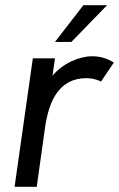

<svg xmlns="http://www.w3.org/2000/svg" viewBox="-20 -717 457 737"><path d="M36 0H121L153 -228C168 -332 208 -417 312 -417C330 -417 353 -412 368 -404L417 -477C389 -494 363 -501 334 -501C284.5 -501 222 -474.5 181.5 -426.5L191 -493H106ZM191 -556H254L391 -697H300Z"/></svg>

Font: HK Grotesk
Style: Italic
Weight: 400
Italic angle: -16°
Designer: Alfredo Marco Pradil
Foundry: Hanken Design Co.
Version: Version 3.001;FEAKit 1.0